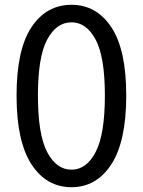

<svg xmlns="http://www.w3.org/2000/svg" viewBox="-20 -767 595 800"><path d="M278 13Q173 13 111 -82.5Q49 -178 49 -369Q49 -560 111 -653.5Q173 -747 278 -747Q382 -747 444 -653.5Q506 -560 506 -369Q506 -178 444 -82.5Q382 13 278 13ZM278 -60Q340 -60 378.5 -133.5Q417 -207 417 -369Q417 -530 378.5 -602Q340 -674 278 -674Q215 -674 176.5 -602Q138 -530 138 -369Q138 -207 176.5 -133.5Q215 -60 278 -60Z"/></svg>

Font: Source Han Sans SC
Style: Regular
Weight: 400
Designer: Ryoko NISHIZUKA 西塚涼子 (kana, bopomofo & ideographs); Paul D. Hunt (Latin, Greek & Cyrillic); Sandoll Communications 산돌커뮤니
Foundry: Adobe
Version: Version 2.002;hotconv 1.0.116;makeotfexe 2.5.65601; ttfautoh